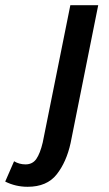

<svg xmlns="http://www.w3.org/2000/svg" viewBox="-148 -511 420 737"><path d="M-42 206Q-88 206 -128 186L-94 108Q-74 120 -50 120Q-23 120 -8.5 99Q6 78 16 36L122 -491H229L123 38Q107 111 69.5 158.5Q32 206 -42 206Z"/></svg>

Font: Source Sans Pro SemiBold
Style: Italic
Weight: 600
Italic angle: -11°
Designer: Paul D. Hunt
Foundry: Adobe Systems Incorporated
Version: Version 1.095;hotconv 1.0.109;makeotfexe 2.5.65596